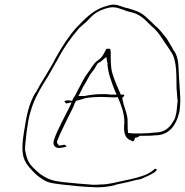

<svg xmlns="http://www.w3.org/2000/svg" viewBox="-20 -664 790 820"><path d="M82 -98C70 -21 74 13 103 48C111 57 122 71 141 87C180 116 188 117 244 124C266 127 347 135 372 135H374C408 138 444 134 473 126V125L506 118C533 113 554 105 581 101C594 96 629 80 638 73C646 66 648 66 649 62C650 59 648 57 644 57C640 57 641 57 633 64C606 86 568 94 535 102L506 108C480 113 447 124 408 124C400 125 389 125 377 125H376C347 123 277 117 251 114C203 108 186 103 150 78C114 46 96 33 88 -20L87 -21V-22C86 -48 98 -146 108 -179C123 -233 142 -268 167 -309C188 -340 207 -378 228 -413C252 -460 282 -502 315 -540V-541L352 -574C364 -586 372 -596 383 -604C396 -615 436 -633 461 -633C477 -633 490 -628 498 -625H499C514 -619 525 -615 546 -610H548C592 -596 607 -569 631 -549C661 -524 678 -488 698 -462L714 -437C736 -402 733 -335 734 -288C735 -271 737 -255 738 -236H739V-235L736 -208C735 -199 735 -191 733 -182C731 -175 730 -168 728 -162C727 -157 722 -149 718 -143C703 -115 677 -98 643 -98C630 -96 595 -94 578 -94C568 -94 558 -95 555 -94H552L527 -96V-97C525 -110 525 -128 525 -142C527 -177 507 -208 502 -247H503C511 -254 515 -260 505 -260H495V-262C482 -292 468 -322 459 -354C452 -380 453 -414 453 -440L451 -455C451 -455 448 -456 443 -456C439 -456 437 -455 434 -455C428 -444 418 -419 399 -407C380 -395 370 -372 351 -347C339 -331 328 -308 318 -289C311 -279 305 -260 293 -244L288 -233C277 -236 265 -237 255 -232C256 -230 258 -225 263 -222L286 -227L277 -207C255 -162 227 -114 211 -68C203 -46 214 -33 230 -32C233 -32 237 -32 242 -33L259 -36C264 -37 264 -38 264 -38C264 -40 259 -45 255 -46L233 -42C226 -48 220 -55 226 -66C236 -93 256 -132 268 -157L293 -207C296 -216 299 -224 304 -232V-233L340 -243V-244H341C365 -249 392 -250 415 -250C433 -250 453 -248 469 -248L484 -249V-247C497 -217 512 -178 511 -141H512L511 -140C507 -101 512 -74 539 -64L541 -63H542C547 -58 553 -62 554 -67L557 -76H559C567 -77 572 -79 576 -84H582C599 -84 629 -84 640 -86H642C698 -86 731 -122 746 -186C748 -194 748 -202 749 -212C752 -243 748 -266 747 -295C746 -305 745 -320 744 -342C742 -391 742 -416 725 -445H722V-448C713 -466 705 -476 693 -498L668 -529C659 -540 651 -548 640 -557C612 -583 593 -608 554 -620L526 -629C501 -633 488 -644 467 -644H465C460 -645 445 -642 421 -634C374 -617 343 -584 307 -547C273 -509 245 -465 218 -417C192 -365 159 -319 134 -271L133 -268H131C102 -217 94 -174 82 -98ZM226 -66V-67ZM230 -31V-32ZM315 -254 322 -267C325 -275 330 -281 332 -286V-288C342 -304 354 -325 363 -342V-343L382 -368C390 -380 392 -386 396 -392L397 -393C403 -397 409 -400 412 -402L434 -421L438 -399C438 -395 441 -394 439 -387C443 -347 456 -315 470 -278L478 -260H448V-261C438 -262 427 -262 417 -262C388 -262 367 -259 340 -254ZM718 -143Z"/></svg>

Font: Stray Cat
Style: HlExtObl
Weight: 100
Version: Version 1.0